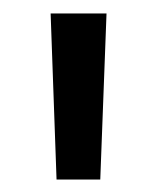

<svg xmlns="http://www.w3.org/2000/svg" viewBox="-20 -682 239 292"><path d="M132.5 -409H66L57 -661.5H142Z"/></svg>

Font: Anek Gujarati SemiExpanded
Style: Regular
Weight: 400
Width: 6
Designer: Mrunmayee Ghaisas (Gujarati), Yesha Goshar (Latin)
Foundry: Ek Type
Version: Version 1.003